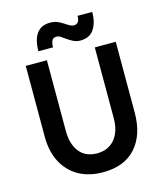

<svg xmlns="http://www.w3.org/2000/svg" viewBox="-132 -1005 952 1115"><g transform="rotate(-15 344.5 -447.5)"><path d="M349 12Q264 12 202.5 -23Q141 -58 107.5 -122.5Q74 -187 74 -275V-701H201V-275Q201 -196 238 -149.5Q275 -103 345 -103Q389 -103 421.5 -124Q454 -145 471.5 -183.5Q489 -222 489 -275V-701H615V-275Q615 -142 546.5 -65Q478 12 349 12ZM290 -819Q270 -819 262.5 -804.5Q255 -790 255 -764H167Q167 -833 194 -870Q221 -907 274 -907Q305 -907 328.5 -894.5Q352 -882 371 -869Q390 -856 405 -856Q422 -856 431 -867.5Q440 -879 440 -904H528Q528 -840 501.5 -800.5Q475 -761 420 -761Q397 -761 378.5 -770Q360 -779 344 -790.5Q328 -802 315 -810.5Q302 -819 290 -819Z"/></g></svg>

Font: Inclusive Sans SemiBold
Style: Regular
Weight: 600
Designer: Olivia King
Foundry: Olivia King
Version: Version 2.004